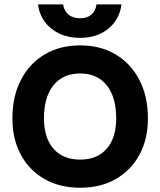

<svg xmlns="http://www.w3.org/2000/svg" viewBox="-20 -873 751 901"><path d="M550.1 -852.5H433Q428.4 -821.3 408.8 -804.4Q389.2 -787.4 355.5 -787.4Q322.2 -787.4 301.6 -804.4Q280.9 -821.3 276 -852.5H158.4Q164.3 -805.3 190.8 -769.9Q217.3 -734.5 259.6 -714.9Q301.9 -695.2 355.5 -695.2Q435.5 -695.2 488.3 -738.3Q541 -781.4 550.1 -852.5ZM38.2 -317.5Q38.2 -220 77.9 -146.8Q117.5 -73.5 188.9 -32.8Q260.3 8 356.3 8Q451.8 8 523.2 -32.8Q594.5 -73.5 634.3 -146.8Q674.2 -220 674.2 -317.5Q674.2 -420.5 634.3 -497.5Q594.5 -574.5 523.2 -617.2Q451.8 -660 356.3 -660Q260.3 -660 188.9 -617.2Q117.5 -574.5 77.9 -497.5Q38.2 -420.5 38.2 -317.5ZM525.3 -317.5Q525.3 -226.3 480.7 -175.1Q436.1 -124 356.2 -124Q275.5 -124 230.9 -175.1Q186.3 -226.3 186.3 -317.5Q186.3 -417.4 230.9 -472.8Q275.5 -528.2 356.2 -528.2Q436.1 -528.2 480.7 -472.8Q525.3 -417.4 525.3 -317.5Z"/></svg>

Font: Overused Grotesk Light
Style: Regular
Weight: 300
Designer: RandomMaerks
Version: Version 0.005